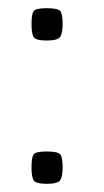

<svg xmlns="http://www.w3.org/2000/svg" viewBox="-20 -447 254 469"><path d="M94 -348Q66 -348 61.5 -357.5Q57 -367 57 -388Q57 -411 61.5 -419Q66 -427 94 -427Q123 -427 128 -419Q133 -411 133 -388Q133 -367 127.5 -357.5Q122 -348 94 -348ZM94 2Q66 2 61.5 -7.5Q57 -17 57 -38Q57 -61 61.5 -69Q66 -77 94 -77Q123 -77 128 -69Q133 -61 133 -38Q133 -17 127.5 -7.5Q122 2 94 2Z"/></svg>

Font: Smooch Sans Thin
Style: Bold
Weight: 700
Version: Version 1.010